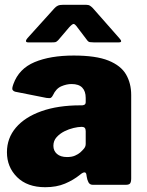

<svg xmlns="http://www.w3.org/2000/svg" viewBox="-20 -772 613 802"><path d="M314 -42Q287 -20 251.5 -5Q216 10 169 10Q94 10 51.5 -32Q9 -74 9 -136Q9 -195 46.5 -239Q84 -283 153 -307.5Q222 -332 316 -332H323Q327 -332 332.5 -334.5Q338 -337 338 -346V-363Q338 -391 323.5 -406Q309 -421 279 -421Q258 -421 236 -411.5Q214 -402 201 -374Q197 -366 192.5 -363.5Q188 -361 174 -363L43 -389Q36 -391 32.5 -396.5Q29 -402 36 -421Q59 -485 124.5 -512.5Q190 -540 288 -540Q381 -540 433 -519Q485 -498 506.5 -461Q528 -424 528 -375V-27Q528 -12 523.5 -6Q519 0 505 0H368Q355 0 349.5 -10.5Q344 -21 342 -35L341 -42Q338 -62 314 -42ZM338 -224Q338 -242 323 -242H319Q307 -242 287.5 -237.5Q268 -233 249 -223.5Q230 -214 216.5 -199Q203 -184 203 -163Q203 -142 218 -129Q233 -116 260 -116Q280 -116 293.5 -122Q307 -128 315 -135Q324 -143 331 -151.5Q338 -160 338 -171V-224ZM344 -604 303 -658Q293 -672 287.5 -672Q282 -672 269 -658L223 -604Q216 -597 211.5 -596Q207 -595 197 -595H98Q89 -595 88.5 -600Q88 -605 95 -613L207 -737Q214 -745 222 -748.5Q230 -752 244 -752H339Q350 -752 356 -748Q362 -744 367 -739L478 -613Q495 -595 476 -595H371Q362 -595 355.5 -596Q349 -597 344 -604Z"/></svg>

Font: Libre Franklin Black
Style: Regular
Weight: 900
Designer: Pablo Impallari, Rodrigo Fuenzalida, Nhung Nguyen
Foundry: Impallari Type
Version: Version 3.000